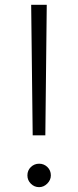

<svg xmlns="http://www.w3.org/2000/svg" viewBox="-20 -770 325 800"><path d="M109.9 -750H174.8L168.9 -206.1H116.2ZM143.1 9.8Q123 9.8 108.6 -4.6Q94.2 -19 94.2 -39.1Q94.2 -60.1 108.6 -74Q123 -87.9 143.1 -87.9Q163.1 -87.9 177.5 -74Q191.9 -60.1 191.9 -39.1Q191.9 -20 177 -5.1Q162.1 9.8 143.1 9.8Z"/></svg>

Font: Oakes Grotesk
Style: Light
Weight: 300
Designer: Samuel Oakes
Foundry: Samuel Oakes
Version: Version 1.0 | wf-rip DC20170320